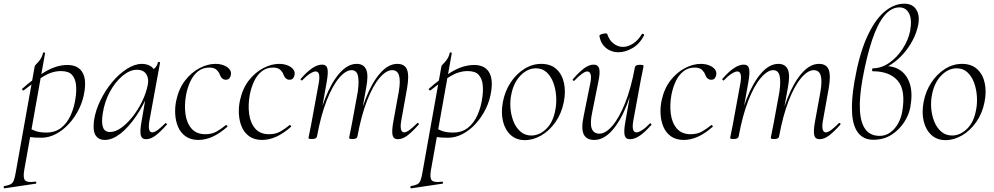

<svg xmlns="http://www.w3.org/2000/svg" viewBox="-80 -745 5385 1040"><path d="M-55 275Q-59 276 -60 270Q-61 264 -57 263Q-34 259 -22.5 253Q-11 247 -5 231.5Q1 216 6 185L108 -386Q108 -389 114 -395Q120 -401 128 -410Q136 -419 143 -431Q150 -443 153 -458Q154 -462 159.5 -461Q165 -460 164 -456L51 178Q44 219 56 232Q68 245 111 239Q115 237 116.5 243Q118 249 113 250ZM145 1Q105 1 88 -2Q71 -5 57 -8L67 -58Q86 -45 110.5 -36Q135 -27 171 -27Q218 -27 250.5 -52Q283 -77 303 -121Q323 -165 330 -220Q335 -255 331.5 -287Q328 -319 310 -339.5Q292 -360 250 -360Q203 -360 156.5 -332Q110 -304 48 -255Q45 -254 41 -258.5Q37 -263 40 -264Q99 -317 162 -355Q225 -393 285 -393Q340 -393 364 -357Q388 -321 378 -253Q371 -202 348.5 -156Q326 -110 293.5 -74.5Q261 -39 222.5 -19Q184 1 145 1Z M487 13Q455 13 438.5 -11Q422 -35 429 -91Q437 -146 463.5 -200.5Q490 -255 527.5 -300Q565 -345 607.5 -372Q650 -399 689 -399Q707 -399 724 -392.5Q741 -386 753 -371Q765 -356 767 -332L729 -357Q740 -359 756 -373.5Q772 -388 775 -407Q777 -410 782.5 -409Q788 -408 787 -406L729 -89Q719 -28 745 -28Q757 -28 775 -41.5Q793 -55 815 -77Q818 -80 822 -76Q826 -72 823 -69Q790 -32 763.5 -11.5Q737 9 711 9Q688 9 682.5 -12.5Q677 -34 687 -89L711 -229L727 -246Q696 -172 655.5 -113Q615 -54 571.5 -20.5Q528 13 487 13ZM516 -30Q545 -30 576.5 -52.5Q608 -75 637.5 -112Q667 -149 689 -194Q711 -239 720 -283Q728 -318 712.5 -343Q697 -368 658 -367Q622 -366 583.5 -334Q545 -302 515.5 -248.5Q486 -195 476 -127Q469 -80 478 -55Q487 -30 516 -30Z M995 13Q953 13 925.5 -6.5Q898 -26 884.5 -58Q871 -90 869 -128Q867 -166 875 -202Q889 -266 923 -309.5Q957 -353 1001 -376Q1045 -399 1087 -399Q1111 -399 1131 -391.5Q1151 -384 1162 -371Q1173 -358 1171 -342Q1170 -331 1163.5 -322Q1157 -313 1143 -313Q1132 -313 1123.5 -320.5Q1115 -328 1110 -342Q1107 -353 1094 -366Q1081 -379 1054 -379Q1018 -379 992.5 -358.5Q967 -338 951.5 -305Q936 -272 928 -232Q918 -177 924.5 -128Q931 -79 957.5 -48.5Q984 -18 1032 -18Q1069 -18 1095 -33.5Q1121 -49 1143 -67Q1146 -69 1150 -65Q1154 -61 1151 -58Q1109 -21 1070.5 -4Q1032 13 995 13Z M1340 13Q1298 13 1270.5 -6.5Q1243 -26 1229.5 -58Q1216 -90 1214 -128Q1212 -166 1220 -202Q1234 -266 1268 -309.5Q1302 -353 1346 -376Q1390 -399 1432 -399Q1456 -399 1476 -391.5Q1496 -384 1507 -371Q1518 -358 1516 -342Q1515 -331 1508.5 -322Q1502 -313 1488 -313Q1477 -313 1468.5 -320.5Q1460 -328 1455 -342Q1452 -353 1439 -366Q1426 -379 1399 -379Q1363 -379 1337.5 -358.5Q1312 -338 1296.5 -305Q1281 -272 1273 -232Q1263 -177 1269.5 -128Q1276 -79 1302.5 -48.5Q1329 -18 1377 -18Q1414 -18 1440 -33.5Q1466 -49 1488 -67Q1491 -69 1495 -65Q1499 -61 1496 -58Q1454 -21 1415.5 -4Q1377 13 1340 13Z M2075 9Q2052 9 2046.5 -12.5Q2041 -34 2051 -89L2080 -248Q2090 -307 2081.5 -336Q2073 -365 2044 -365Q2012 -365 1976 -323Q1940 -281 1908.5 -200.5Q1877 -120 1856 -6L1846 -7Q1866 -123 1901 -211.5Q1936 -300 1980 -349.5Q2024 -399 2072 -399Q2112 -399 2124.5 -368.5Q2137 -338 2125 -267L2093 -89Q2088 -58 2092.5 -43Q2097 -28 2109 -28Q2121 -28 2139 -41.5Q2157 -55 2179 -77Q2183 -81 2187 -77Q2191 -73 2187 -69Q2154 -32 2127.5 -11.5Q2101 9 2075 9ZM1611 8Q1598 8 1594.5 6.5Q1591 5 1591 2Q1591 -1 1596 -23.5Q1601 -46 1605 -68L1647 -297Q1657 -358 1630 -358Q1618 -358 1599 -346Q1580 -334 1558 -311Q1555 -307 1550.5 -311.5Q1546 -316 1550 -319Q1583 -357 1611.5 -376Q1640 -395 1665 -395Q1688 -395 1693.5 -373.5Q1699 -352 1689 -297L1637 -6Q1634 8 1611 8ZM1831 8Q1818 8 1814.5 6.5Q1811 5 1811 2Q1811 -1 1816.5 -26.5Q1822 -52 1826 -74L1858 -248Q1866 -307 1858.5 -336Q1851 -365 1824 -365Q1793 -365 1757 -323Q1721 -281 1689.5 -200.5Q1658 -120 1637 -6L1626 -7Q1646 -123 1681 -211.5Q1716 -300 1760 -349.5Q1804 -399 1852 -399Q1890 -399 1903.5 -368.5Q1917 -338 1903 -267L1856 -6Q1854 8 1831 8Z M2148 275Q2144 276 2143 270Q2142 264 2146 263Q2169 259 2180.5 253Q2192 247 2198 231.5Q2204 216 2209 185L2311 -386Q2311 -389 2317 -395Q2323 -401 2331 -410Q2339 -419 2346 -431Q2353 -443 2356 -458Q2357 -462 2362.5 -461Q2368 -460 2367 -456L2254 178Q2247 219 2259 232Q2271 245 2314 239Q2318 237 2319.5 243Q2321 249 2316 250ZM2348 1Q2308 1 2291 -2Q2274 -5 2260 -8L2270 -58Q2289 -45 2313.5 -36Q2338 -27 2374 -27Q2421 -27 2453.5 -52Q2486 -77 2506 -121Q2526 -165 2533 -220Q2538 -255 2534.5 -287Q2531 -319 2513 -339.5Q2495 -360 2453 -360Q2406 -360 2359.5 -332Q2313 -304 2251 -255Q2248 -254 2244 -258.5Q2240 -263 2243 -264Q2302 -317 2365 -355Q2428 -393 2488 -393Q2543 -393 2567 -357Q2591 -321 2581 -253Q2574 -202 2551.5 -156Q2529 -110 2496.5 -74.5Q2464 -39 2425.5 -19Q2387 1 2348 1Z M2763 14Q2717 14 2686.5 -13.5Q2656 -41 2644.5 -88Q2633 -135 2644 -193Q2655 -251 2685.5 -297.5Q2716 -344 2759.5 -371.5Q2803 -399 2852 -399Q2903 -399 2934 -370.5Q2965 -342 2975 -295Q2985 -248 2974 -193Q2962 -131 2929 -84Q2896 -37 2852 -11.5Q2808 14 2763 14ZM2798 -11Q2842 -11 2879 -47Q2916 -83 2928 -149Q2935 -184 2932.5 -223Q2930 -262 2917.5 -296.5Q2905 -331 2881.5 -353Q2858 -375 2823 -375Q2778 -375 2740.5 -337Q2703 -299 2690 -236Q2682 -199 2685 -160Q2688 -121 2701.5 -87Q2715 -53 2739.5 -32Q2764 -11 2798 -11Z M3139 13Q3096 13 3081.5 -18Q3067 -49 3082 -119L3118 -297Q3124 -328 3119 -343Q3114 -358 3101 -358Q3090 -358 3072 -345Q3054 -332 3032 -309Q3028 -305 3024 -309Q3020 -313 3024 -317Q3057 -355 3084 -375Q3111 -395 3136 -395Q3159 -395 3165.5 -373.5Q3172 -352 3160 -297L3128 -138Q3115 -78 3125 -49.5Q3135 -21 3167 -21Q3200 -21 3236.5 -63Q3273 -105 3305.5 -185.5Q3338 -266 3359 -380L3370 -379Q3350 -263 3314.5 -174.5Q3279 -86 3234 -36.5Q3189 13 3139 13ZM3332 9Q3309 9 3303.5 -12.5Q3298 -34 3308 -89L3359 -380Q3361 -394 3385 -394Q3398 -394 3402 -392.5Q3406 -391 3406 -388Q3406 -385 3401 -361.5Q3396 -338 3391 -312L3350 -89Q3340 -28 3367 -28Q3379 -28 3398 -40Q3417 -52 3439 -75Q3442 -79 3446.5 -74.5Q3451 -70 3447 -67Q3413 -29 3385.5 -10Q3358 9 3332 9ZM3270 -462Q3246 -462 3224.5 -471.5Q3203 -481 3187.5 -500.5Q3172 -520 3167 -549Q3166 -554 3171.5 -557Q3177 -560 3185.5 -562Q3194 -564 3201 -564Q3208 -564 3209 -561Q3220 -527 3243.5 -509Q3267 -491 3294 -491Q3321 -491 3348.5 -508.5Q3376 -526 3396 -559Q3398 -564 3404.5 -561Q3411 -558 3409 -554Q3385 -507 3346 -484.5Q3307 -462 3270 -462Z M3624 13Q3582 13 3554.5 -6.5Q3527 -26 3513.5 -58Q3500 -90 3498 -128Q3496 -166 3504 -202Q3518 -266 3552 -309.5Q3586 -353 3630 -376Q3674 -399 3716 -399Q3740 -399 3760 -391.5Q3780 -384 3791 -371Q3802 -358 3800 -342Q3799 -331 3792.5 -322Q3786 -313 3772 -313Q3761 -313 3752.5 -320.5Q3744 -328 3739 -342Q3736 -353 3723 -366Q3710 -379 3683 -379Q3647 -379 3621.5 -358.5Q3596 -338 3580.5 -305Q3565 -272 3557 -232Q3547 -177 3553.5 -128Q3560 -79 3586.5 -48.5Q3613 -18 3661 -18Q3698 -18 3724 -33.5Q3750 -49 3772 -67Q3775 -69 3779 -65Q3783 -61 3780 -58Q3738 -21 3699.5 -4Q3661 13 3624 13Z M4359 9Q4336 9 4330.5 -12.5Q4325 -34 4335 -89L4364 -248Q4374 -307 4365.5 -336Q4357 -365 4328 -365Q4296 -365 4260 -323Q4224 -281 4192.5 -200.5Q4161 -120 4140 -6L4130 -7Q4150 -123 4185 -211.5Q4220 -300 4264 -349.5Q4308 -399 4356 -399Q4396 -399 4408.5 -368.5Q4421 -338 4409 -267L4377 -89Q4372 -58 4376.5 -43Q4381 -28 4393 -28Q4405 -28 4423 -41.5Q4441 -55 4463 -77Q4467 -81 4471 -77Q4475 -73 4471 -69Q4438 -32 4411.5 -11.5Q4385 9 4359 9ZM3895 8Q3882 8 3878.5 6.5Q3875 5 3875 2Q3875 -1 3880 -23.5Q3885 -46 3889 -68L3931 -297Q3941 -358 3914 -358Q3902 -358 3883 -346Q3864 -334 3842 -311Q3839 -307 3834.5 -311.5Q3830 -316 3834 -319Q3867 -357 3895.5 -376Q3924 -395 3949 -395Q3972 -395 3977.5 -373.5Q3983 -352 3973 -297L3921 -6Q3918 8 3895 8ZM4115 8Q4102 8 4098.5 6.5Q4095 5 4095 2Q4095 -1 4100.5 -26.5Q4106 -52 4110 -74L4142 -248Q4150 -307 4142.5 -336Q4135 -365 4108 -365Q4077 -365 4041 -323Q4005 -281 3973.5 -200.5Q3942 -120 3921 -6L3910 -7Q3930 -123 3965 -211.5Q4000 -300 4044 -349.5Q4088 -399 4136 -399Q4174 -399 4187.5 -368.5Q4201 -338 4187 -267L4140 -6Q4138 8 4115 8Z M4682 -365 4717 -387Q4766 -387 4800.5 -361.5Q4835 -336 4849.5 -287Q4864 -238 4851 -165Q4844 -124 4817.5 -83Q4791 -42 4749 -15Q4707 12 4651 12Q4598 12 4569 -24.5Q4540 -61 4535.5 -131.5Q4531 -202 4548 -302Q4573 -447 4614.5 -540.5Q4656 -634 4708.5 -679.5Q4761 -725 4819 -725Q4862 -725 4882.5 -694Q4903 -663 4894 -612Q4885 -567 4863.5 -526.5Q4842 -486 4812.5 -453Q4783 -420 4749 -397.5Q4715 -375 4682 -365ZM4685 -9Q4716 -9 4741.5 -27Q4767 -45 4784 -75Q4801 -105 4807 -140Q4827 -257 4782.5 -308Q4738 -359 4648 -359Q4643 -359 4644 -367Q4645 -375 4647 -375Q4694 -375 4736.5 -404.5Q4779 -434 4809.5 -481Q4840 -528 4850 -578Q4861 -640 4844 -672.5Q4827 -705 4792 -705Q4747 -705 4710 -660Q4673 -615 4644 -528.5Q4615 -442 4592 -317Q4574 -215 4578 -146.5Q4582 -78 4608.5 -43.5Q4635 -9 4685 -9Z M5042 14Q4996 14 4965.5 -13.5Q4935 -41 4923.5 -88Q4912 -135 4923 -193Q4934 -251 4964.5 -297.5Q4995 -344 5038.5 -371.5Q5082 -399 5131 -399Q5182 -399 5213 -370.5Q5244 -342 5254 -295Q5264 -248 5253 -193Q5241 -131 5208 -84Q5175 -37 5131 -11.5Q5087 14 5042 14ZM5077 -11Q5121 -11 5158 -47Q5195 -83 5207 -149Q5214 -184 5211.5 -223Q5209 -262 5196.5 -296.5Q5184 -331 5160.5 -353Q5137 -375 5102 -375Q5057 -375 5019.5 -337Q4982 -299 4969 -236Q4961 -199 4964 -160Q4967 -121 4980.5 -87Q4994 -53 5018.5 -32Q5043 -11 5077 -11Z"/></svg>

Font: Cormorant Infant Light
Style: Italic
Weight: 300
Italic angle: -10°
Designer: Christian Thalmann (Catharsis Fonts)
Foundry: Catharsis Fonts
Version: Version 4.001